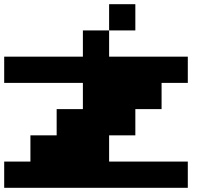

<svg xmlns="http://www.w3.org/2000/svg" viewBox="-20 -1020 1040 915"><path d="M625 -875H500V-1000H625ZM875 -750V-625H750V-500H625V-375H500V-250H875V-125H0V-250H125V-375H250V-500H375V-625H0V-750H375V-875H500V-750Z"/></svg>

Font: Press Start 2P
Style: Regular
Weight: 400
Designer: CodeMan38
Foundry: CodeMan38
Version: Version 3.000